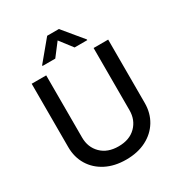

<svg xmlns="http://www.w3.org/2000/svg" viewBox="-218 -1096 1174 1256"><g transform="rotate(-30 369.0 -468.5)"><path d="M368.6 12.1Q281.6 12.1 216.6 -21.3Q151.6 -54.7 115.8 -113.6Q79.9 -172.6 79.9 -248.9V-727.3H189.6V-257.8Q189.6 -183.9 237.7 -136Q285.9 -88.1 368.6 -88.1Q451.7 -88.1 499.6 -136Q547.6 -183.9 547.6 -257.8V-727.3H657.7V-248.9Q657.7 -172.6 621.8 -113.6Q585.9 -54.7 521 -21.3Q456 12.1 368.6 12.1ZM537.6 -792.6H441.8L368.6 -887.8L295.8 -792.6H199.6V-797.9L324.6 -948.5H413L537.6 -797.9Z"/></g></svg>

Font: Linik Sans Medium
Style: Regular
Weight: 500
Designer: Rasmus Andersson (font), Cristiano Sobral (main changes)
Foundry: rsms
Version: Version 3.018;June 1, 2022;FontCreator 14.0.0.2814 64-bit; t